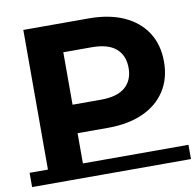

<svg xmlns="http://www.w3.org/2000/svg" viewBox="-81 -782 895 876"><g transform="rotate(-10 366.0 -343.5)"><path d="M83 0V-700H386Q480 -700 548 -669.5Q616 -639 653 -582Q690 -525 690 -446Q690 -368 653 -311Q616 -254 548 -223.5Q480 -193 386 -193H173L245 -266V0ZM245 -248 173 -325H377Q452 -325 489 -357Q526 -389 526 -446Q526 -504 489 -536Q452 -568 377 -568H173L245 -645ZM-2 -53H734V13H-2Z"/></g></svg>

Font: Montserrat Underline Thin
Style: Bold
Weight: 700
Version: Version 9.000